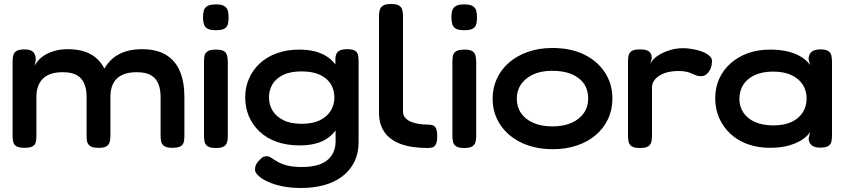

<svg xmlns="http://www.w3.org/2000/svg" viewBox="-20 -730 4230 960"><path d="M102 9Q74 9 61.5 1Q49 -7 46 -21Q43 -35 43 -51V-425Q43 -441 46.5 -454Q50 -467 62.5 -475Q75 -483 103 -483Q133 -483 146 -470Q159 -457 159 -430L153 -399Q159 -414 173 -429.5Q187 -445 208 -457Q229 -469 256.5 -476.5Q284 -484 317 -484Q367 -484 402 -472.5Q437 -461 461.5 -439.5Q486 -418 502 -387Q519 -417 544.5 -438.5Q570 -460 606 -472Q642 -484 690 -484Q764 -484 811 -455Q858 -426 880 -372.5Q902 -319 902 -245V-51Q902 -34 899 -20.5Q896 -7 883.5 1Q871 9 842 9Q814 9 801.5 0.5Q789 -8 786 -21.5Q783 -35 783 -52V-246Q783 -284 771.5 -311.5Q760 -339 734.5 -354Q709 -369 664 -369Q617 -369 588 -354Q559 -339 545.5 -311.5Q532 -284 532 -245V-50Q532 -33 528 -19Q524 -5 510.5 2.5Q497 10 469 9Q443 9 430.5 0Q418 -9 415.5 -22.5Q413 -36 413 -52V-246Q413 -284 401.5 -311.5Q390 -339 364.5 -354Q339 -369 294 -369Q246 -369 217.5 -353.5Q189 -338 175.5 -310.5Q162 -283 162 -246V-50Q162 -34 159 -20Q156 -6 143 1.5Q130 9 102 9Z M1059 10Q1031 10 1018.5 1.5Q1006 -7 1003 -20.5Q1000 -34 1000 -51V-423Q1000 -439 1003 -452.5Q1006 -466 1019 -474Q1032 -482 1060 -482Q1088 -482 1100 -474Q1112 -466 1115.5 -452Q1119 -438 1119 -421V-50Q1119 -33 1115.5 -19.5Q1112 -6 1099.5 2Q1087 10 1059 10ZM1059 -579Q1029 -579 1016 -587.5Q1003 -596 999 -611Q995 -626 995 -644Q995 -663 999 -677Q1003 -691 1016.5 -699.5Q1030 -708 1060 -708Q1089 -708 1102.5 -699Q1116 -690 1119.5 -675.5Q1123 -661 1123 -642Q1123 -625 1119.5 -610Q1116 -595 1102.5 -587Q1089 -579 1059 -579Z M1486 210Q1435 210 1392.5 201.5Q1350 193 1319 178.5Q1288 164 1271.5 148Q1255 132 1255 119Q1255 107 1258.5 97Q1262 87 1272 76Q1286 61 1293.5 56Q1301 51 1313 51Q1324 51 1336 59Q1348 67 1366.5 78Q1385 89 1414 97Q1443 105 1489 105Q1528 105 1559.5 97.5Q1591 90 1613 73.5Q1635 57 1646.5 32.5Q1658 8 1658 -25L1657 -438Q1659 -465 1673 -474.5Q1687 -484 1716 -484Q1743 -484 1755 -476.5Q1767 -469 1770 -455.5Q1773 -442 1773 -426V-21Q1773 37 1751 80.5Q1729 124 1690 153Q1651 182 1599 196Q1547 210 1486 210ZM1478 -3Q1414 -3 1363.5 -21Q1313 -39 1278 -72Q1243 -105 1224.5 -148.5Q1206 -192 1206 -243Q1206 -293 1224.5 -336Q1243 -379 1278 -412Q1313 -445 1363.5 -463.5Q1414 -482 1477 -482Q1537 -482 1580 -465Q1623 -448 1650 -416.5Q1677 -385 1689.5 -341Q1702 -297 1702 -242Q1702 -167 1678.5 -113.5Q1655 -60 1606 -31.5Q1557 -3 1478 -3ZM1489 -111Q1544 -111 1580 -129Q1616 -147 1634 -177Q1652 -207 1652 -243Q1652 -280 1634 -309.5Q1616 -339 1579.5 -356Q1543 -373 1487 -373Q1432 -373 1396 -355.5Q1360 -338 1342.5 -309Q1325 -280 1325 -243Q1325 -206 1343 -176.5Q1361 -147 1397 -129Q1433 -111 1489 -111Z M2119 10Q2081 10 2045 5Q2009 0 1978.5 -12Q1948 -24 1924.5 -44.5Q1901 -65 1888 -95Q1875 -125 1875 -167V-649Q1875 -666 1878.5 -679.5Q1882 -693 1894.5 -701.5Q1907 -710 1935 -710Q1963 -710 1975.5 -702Q1988 -694 1991.5 -680.5Q1995 -667 1995 -650V-172Q1995 -153 2006.5 -140.5Q2018 -128 2036.5 -120.5Q2055 -113 2077 -110Q2099 -107 2119 -107Q2132 -107 2142.5 -104Q2153 -101 2159.5 -89Q2166 -77 2166 -50Q2166 -22 2159.5 -9Q2153 4 2142 7Q2131 10 2119 10Z M2301 10Q2273 10 2260.5 1.5Q2248 -7 2245 -20.5Q2242 -34 2242 -51V-423Q2242 -439 2245 -452.5Q2248 -466 2261 -474Q2274 -482 2302 -482Q2330 -482 2342 -474Q2354 -466 2357.5 -452Q2361 -438 2361 -421V-50Q2361 -33 2357.5 -19.5Q2354 -6 2341.5 2Q2329 10 2301 10ZM2301 -579Q2271 -579 2258 -587.5Q2245 -596 2241 -611Q2237 -626 2237 -644Q2237 -663 2241 -677Q2245 -691 2258.5 -699.5Q2272 -708 2302 -708Q2331 -708 2344.5 -699Q2358 -690 2361.5 -675.5Q2365 -661 2365 -642Q2365 -625 2361.5 -610Q2358 -595 2344.5 -587Q2331 -579 2301 -579Z M2744 16Q2677 16 2622 -2.5Q2567 -21 2527 -55Q2487 -89 2465 -135Q2443 -181 2443 -236Q2443 -290 2464 -336Q2485 -382 2524.5 -416.5Q2564 -451 2619 -470.5Q2674 -490 2742 -490Q2835 -490 2901.5 -457Q2968 -424 3005 -367Q3042 -310 3042 -237Q3042 -181 3020 -134.5Q2998 -88 2958.5 -54.5Q2919 -21 2864.5 -2.5Q2810 16 2744 16ZM2742 -98Q2797 -98 2837 -115.5Q2877 -133 2899 -164.5Q2921 -196 2921 -238Q2921 -280 2900.5 -310.5Q2880 -341 2840 -358.5Q2800 -376 2741 -376Q2685 -376 2645.5 -357.5Q2606 -339 2585 -308Q2564 -277 2564 -237Q2564 -195 2585.5 -164Q2607 -133 2647 -115.5Q2687 -98 2742 -98Z M3179 10Q3151 10 3138.5 1.5Q3126 -7 3123 -21Q3120 -35 3120 -52V-423Q3120 -441 3123.5 -454.5Q3127 -468 3139.5 -475.5Q3152 -483 3180 -483Q3207 -483 3219.5 -476Q3232 -469 3235.5 -458.5Q3239 -448 3239 -438L3231 -411Q3237 -423 3250.5 -436.5Q3264 -450 3285.5 -461.5Q3307 -473 3335 -481Q3363 -489 3397 -489Q3414 -489 3433.5 -486Q3453 -483 3472 -478Q3491 -473 3506.5 -465Q3522 -457 3531 -447Q3540 -437 3540 -425Q3540 -393 3524 -371Q3508 -349 3486 -349Q3471 -349 3460.5 -353Q3450 -357 3439.5 -362Q3429 -367 3413 -371Q3397 -375 3370 -375Q3346 -375 3323 -370Q3300 -365 3281.5 -354.5Q3263 -344 3251.5 -328.5Q3240 -313 3240 -293V-50Q3240 -33 3236.5 -19.5Q3233 -6 3220.5 2Q3208 10 3179 10Z M4081 8Q4051 8 4037.5 -4.5Q4024 -17 4023 -37L4031 -71Q4020 -52 3994.5 -34Q3969 -16 3928 -3.5Q3887 9 3830 9Q3768 9 3717.5 -9.5Q3667 -28 3631 -62Q3595 -96 3575.5 -141Q3556 -186 3556 -239Q3556 -291 3575.5 -335Q3595 -379 3631.5 -412Q3668 -445 3718 -463.5Q3768 -482 3830 -482Q3884 -482 3923.5 -471.5Q3963 -461 3989.5 -443.5Q4016 -426 4030 -405L4023 -434Q4023 -457 4037 -470Q4051 -483 4082 -483Q4110 -483 4122 -474.5Q4134 -466 4137 -451.5Q4140 -437 4140 -419V-53Q4140 -36 4137 -22Q4134 -8 4121.5 0Q4109 8 4081 8ZM3847 -103Q3900 -103 3937 -120Q3974 -137 3993.5 -167.5Q4013 -198 4013 -237Q4013 -278 3993 -308Q3973 -338 3936 -355Q3899 -372 3845 -372Q3792 -372 3754 -354.5Q3716 -337 3696.5 -306.5Q3677 -276 3677 -235Q3677 -197 3697 -167Q3717 -137 3755 -120Q3793 -103 3847 -103Z"/></svg>

Font: Fredoka SemiExpanded Medium
Style: Regular
Weight: 500
Width: 6
Designer: Ben Nathan
Foundry: Milena B. Brandão, Ben Nathan
Version: Version 2.001